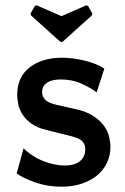

<svg xmlns="http://www.w3.org/2000/svg" viewBox="-20 -693 473 725"><path d="M209 -393Q176 -393 157.5 -380.5Q139 -368 139 -345Q139 -330 149.5 -317.5Q160 -305 194 -297L265 -281Q307 -272 332.5 -255Q358 -238 372.5 -218Q387 -198 392 -177Q397 -156 397 -138Q397 -106 384 -78.5Q371 -51 347 -31Q323 -11 289 0.5Q255 12 213 12Q160 12 115 -3.5Q70 -19 43 -38L69 -133Q103 -100 145.5 -84Q188 -68 224 -68Q262 -68 282 -84.5Q302 -101 302 -130Q302 -147 292 -158.5Q282 -170 252 -178L156 -202Q122 -210 100.5 -225Q79 -240 66.5 -258.5Q54 -277 49.5 -297Q45 -317 45 -335Q45 -402 92 -438.5Q139 -475 214 -475Q253 -475 298 -464.5Q343 -454 374 -434L345 -344Q325 -360 289 -376.5Q253 -393 209 -393ZM208 -535 98 -634 95 -641 111 -670 118 -673 212 -632 306 -673 313 -670 329 -641 326 -634 216 -535Z"/></svg>

Font: Quattrocento Sans
Style: Bold
Weight: 700
Designer: Pablo Impallari
Foundry: Pablo Impallari, Igino Marini, Brenda Gallo
Version: Version 2.000